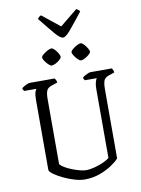

<svg xmlns="http://www.w3.org/2000/svg" viewBox="-117 -1215 947 1291"><g transform="rotate(-10 357.0 -569.0)"><path d="M355 0Q324 0 285.5 -11.5Q247 -23 211.5 -40Q176 -57 151.5 -74.5Q127 -92 124 -104V-582Q124 -617 129.5 -635Q135 -653 140 -657H57Q54 -660 51 -664.5Q48 -669 47 -677Q52 -682 63 -688.5Q74 -695 85.5 -699.5Q97 -704 102 -704H272Q276 -700 280 -693Q284 -686 285 -674L246 -661Q218 -652 210 -633Q202 -614 202 -574V-131Q213 -118 234.5 -105.5Q256 -93 282 -83Q308 -73 332.5 -66.5Q357 -60 374 -60Q401 -60 434.5 -69Q468 -78 496 -91Q524 -104 536 -115V-582Q536 -614 541.5 -633Q547 -652 552 -657H471Q468 -661 465 -665Q462 -669 462 -677Q466 -682 477.5 -688.5Q489 -695 500 -699.5Q511 -704 516 -704H663Q666 -700 670 -692Q674 -684 674 -674L635 -661Q609 -652 601 -633.5Q593 -615 593 -570V-102Q576 -82 541 -58.5Q506 -35 458 -17.5Q410 0 355 0ZM469 -793Q461 -793 448 -805.5Q435 -818 425 -833.5Q415 -849 415 -857Q415 -866 428.5 -877.5Q442 -889 459 -898Q476 -907 485 -907Q494 -907 506.5 -894Q519 -881 528.5 -865.5Q538 -850 538 -841Q538 -833 525 -821.5Q512 -810 496 -801.5Q480 -793 469 -793ZM269 -793Q261 -793 248 -805Q235 -817 224.5 -832.5Q214 -848 214 -857Q214 -866 228 -877.5Q242 -889 259 -898Q276 -907 286 -907Q294 -907 306.5 -894.5Q319 -882 328.5 -866Q338 -850 338 -841Q338 -833 325.5 -821.5Q313 -810 296.5 -801.5Q280 -793 269 -793ZM377 -965Q358 -965 325 -1003.5Q292 -1042 232 -1117Q234 -1122 240.5 -1128.5Q247 -1135 256 -1138L377 -1041L496 -1138Q515 -1130 520 -1118Q458 -1039 426.5 -1002Q395 -965 377 -965Z"/></g></svg>

Font: Texturina ExtraLight
Style: Regular
Weight: 200
Designer: Guillermo Torres Carreño
Foundry: Omnibus-Type
Version: Version 1.002; ttfautohint (v1.8.3)